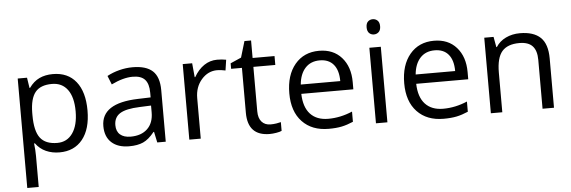

<svg xmlns="http://www.w3.org/2000/svg" viewBox="-57 -925 4032 1355"><g transform="rotate(-5 1959.5 -247.0)"><path d="M335 9.8Q282.7 9.8 239.5 -9.5Q196.3 -28.8 167 -68.8H161.1Q167 -22 167 20V240.2H85.9V-535.2H151.9L163.1 -461.9H167Q198.2 -505.9 239.7 -525.4Q281.2 -544.9 335 -544.9Q441.4 -544.9 499.3 -472.2Q557.1 -399.4 557.1 -268.1Q557.1 -136.2 498.3 -63.2Q439.5 9.8 335 9.8ZM323.2 -476.1Q241.2 -476.1 204.6 -430.7Q168 -385.3 167 -286.1V-268.1Q167 -155.3 204.6 -106.7Q242.2 -58.1 325.2 -58.1Q394.5 -58.1 433.8 -114.3Q473.1 -170.4 473.1 -269Q473.1 -369.1 433.8 -422.6Q394.5 -476.1 323.2 -476.1Z M1027.8 0 1011.7 -76.2H1007.8Q967.8 -25.9 928 -8.1Q888.2 9.8 828.6 9.8Q749 9.8 703.9 -31.2Q658.7 -72.3 658.7 -147.9Q658.7 -310.1 918 -317.9L1008.8 -320.8V-354Q1008.8 -417 981.7 -447Q954.6 -477.1 895 -477.1Q828.1 -477.1 743.7 -436L718.8 -498Q758.3 -519.5 805.4 -531.7Q852.5 -543.9 899.9 -543.9Q995.6 -543.9 1041.7 -501.5Q1087.9 -459 1087.9 -365.2V0ZM844.7 -57.1Q920.4 -57.1 963.6 -98.6Q1006.8 -140.1 1006.8 -214.8V-263.2L925.8 -259.8Q829.1 -256.3 786.4 -229.7Q743.7 -203.1 743.7 -147Q743.7 -103 770.3 -80.1Q796.9 -57.1 844.7 -57.1Z M1499 -544.9Q1534.7 -544.9 1563 -539.1L1551.8 -463.9Q1518.6 -471.2 1493.2 -471.2Q1428.2 -471.2 1382.1 -418.5Q1335.9 -365.7 1335.9 -287.1V0H1254.9V-535.2H1321.8L1331.1 -436H1335Q1364.7 -488.3 1406.7 -516.6Q1448.7 -544.9 1499 -544.9Z M1835.9 -57.1Q1857.4 -57.1 1877.4 -60.3Q1897.5 -63.5 1909.2 -66.9V-4.9Q1896 1.5 1870.4 5.6Q1844.7 9.8 1824.2 9.8Q1668.9 9.8 1668.9 -153.8V-472.2H1592.3V-511.2L1668.9 -544.9L1703.1 -659.2H1750V-535.2H1905.3V-472.2H1750V-157.2Q1750 -108.9 1772.9 -83Q1795.9 -57.1 1835.9 -57.1Z M2242.2 9.8Q2123.5 9.8 2054.9 -62.5Q1986.3 -134.8 1986.3 -263.2Q1986.3 -392.6 2050 -468.8Q2113.8 -544.9 2221.2 -544.9Q2321.8 -544.9 2380.4 -478.8Q2439 -412.6 2439 -304.2V-252.9H2070.3Q2072.8 -158.7 2117.9 -109.9Q2163.1 -61 2245.1 -61Q2331.5 -61 2416 -97.2V-24.9Q2373 -6.3 2334.7 1.7Q2296.4 9.8 2242.2 9.8ZM2220.2 -477.1Q2155.8 -477.1 2117.4 -435.1Q2079.1 -393.1 2072.3 -318.8H2352.1Q2352.1 -395.5 2317.9 -436.3Q2283.7 -477.1 2220.2 -477.1Z M2658.2 0H2577.1V-535.2H2658.2ZM2570.3 -680.2Q2570.3 -708 2584 -720.9Q2597.7 -733.9 2618.2 -733.9Q2637.7 -733.9 2651.9 -720.7Q2666 -707.5 2666 -680.2Q2666 -652.8 2651.9 -639.4Q2637.7 -626 2618.2 -626Q2597.7 -626 2584 -639.4Q2570.3 -652.8 2570.3 -680.2Z M3056.2 9.8Q2937.5 9.8 2868.9 -62.5Q2800.3 -134.8 2800.3 -263.2Q2800.3 -392.6 2864 -468.8Q2927.7 -544.9 3035.2 -544.9Q3135.7 -544.9 3194.3 -478.8Q3252.9 -412.6 3252.9 -304.2V-252.9H2884.3Q2886.7 -158.7 2931.9 -109.9Q2977.1 -61 3059.1 -61Q3145.5 -61 3230 -97.2V-24.9Q3187 -6.3 3148.7 1.7Q3110.4 9.8 3056.2 9.8ZM3034.2 -477.1Q2969.7 -477.1 2931.4 -435.1Q2893.1 -393.1 2886.2 -318.8H3166Q3166 -395.5 3131.8 -436.3Q3097.7 -477.1 3034.2 -477.1Z M3757.3 0V-346.2Q3757.3 -411.6 3727.5 -443.8Q3697.8 -476.1 3634.3 -476.1Q3550.3 -476.1 3511.2 -430.7Q3472.2 -385.3 3472.2 -280.8V0H3391.1V-535.2H3457L3470.2 -461.9H3474.1Q3499 -501.5 3543.9 -523.2Q3588.9 -544.9 3644 -544.9Q3740.7 -544.9 3789.6 -498.3Q3838.4 -451.7 3838.4 -349.1V0Z"/></g></svg>

Font: f02034202
Style: Regular
Weight: 400
Foundry: Ascender Corporation
Version: Version 1.10